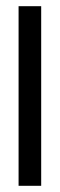

<svg xmlns="http://www.w3.org/2000/svg" viewBox="-20 -600 194 620"><path d="M40 0H113V-580H40Z"/></svg>

Font: Charger Sport
Style: DfExt
Weight: 400
Designer: Jasper
Foundry: Cannot Into Space Fonts
Version: Version 1.1